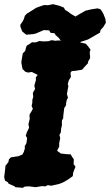

<svg xmlns="http://www.w3.org/2000/svg" viewBox="-55 -876 526 918"><path d="M54 22 19 19 13 14 -14 2 -18 -5 -31 -12 -35 -30 -33 -45 -30 -70 -29 -83 -15 -101 -12 -115 -2 -124 32 -129 52 -137 59 -150 64 -167 63 -177 71 -190 75 -216 68 -227 74 -245 84 -265 81 -282 87 -307 86 -328 97 -346 102 -356 96 -370 99 -381 100 -400 104 -413 102 -432 113 -451 109 -465 112 -477 117 -494 116 -505 125 -518 97 -532 79 -529 66 -533 53 -546 51 -554 47 -577 49 -592 54 -621 65 -632 72 -657 85 -665 98 -674 114 -673 134 -680 151 -678 178 -679 191 -684 211 -681 216 -682 254 -683 265 -685 282 -680H317L333 -672L355 -667L365 -656L378 -638L374 -627L376 -598L367 -583L365 -573L348 -555L338 -543L309 -538L288 -536L282 -528L284 -508L274 -492L269 -474L272 -465L269 -449L265 -426L270 -409L264 -397L261 -383V-373L252 -359L250 -342L248 -326L247 -310L241 -300V-277L237 -259L236 -243L229 -231L233 -216L228 -191V-175L218 -155L236 -142L262 -139L283 -138L288 -129L298 -114L297 -91L306 -79L295 -51L293 -34L271 -18L261 -12L242 -2L226 4L190 12L173 9L163 15L145 14L115 19L84 15L64 16ZM226 -695 211 -708 206 -717 187 -719 180 -731 154 -732 117 -716 104 -713 71 -710 63 -716 51 -726 43 -747 42 -757 54 -775 59 -785 64 -801 74 -811 111 -834 116 -838 138 -846 156 -852 174 -851 199 -856 230 -848 250 -840 257 -828 268 -822 285 -809 306 -797 324 -808 354 -825 380 -831 411 -836 425 -832 433 -821 440 -808 449 -785 451 -767 439 -747 426 -733 423 -720 402 -708 371 -690 365 -687 347 -681 328 -675 297 -674 259 -672 250 -679 234 -684Z"/></svg>

Font: Winky Rough
Style: Bold Italic
Weight: 700
Italic angle: -8.97852°
Designer: Simon Atzbach
Foundry: typofactur
Version: Version 1.206; ttfautohint (v1.8.4.7-5d5b)